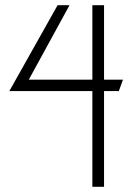

<svg xmlns="http://www.w3.org/2000/svg" viewBox="-20 -720 521 740"><path d="M336 0H381V-369H438L454 -413H381V-700H336V-413H91L248 -700H202L16 -369H336Z"/></svg>

Font: Advent Pro Light
Style: Regular
Weight: 300
Version: Version 3.000